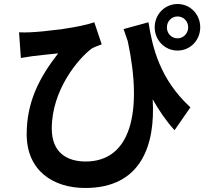

<svg xmlns="http://www.w3.org/2000/svg" viewBox="-20 -859 1040 957"><path d="M812 -718C812 -720 812 -721 812 -723C812 -753 835 -777 865 -777C895 -777 918 -753 918 -723C918 -693 895 -668 865 -668C836 -668 814 -690 812 -718ZM741 -364C774 -306 809 -255 850 -210L929 -324C776 -465 740 -622 720 -748L596 -714C603 -693 610 -673 617 -653C694 -291 627 -54 407 -54C311 -54 238 -101 238 -218C238 -410 369 -566 437 -617C453 -626 472 -632 487 -638L450 -748C417 -736 358 -724 296 -715L285 -713L274 -712C222 -705 170 -700 130 -698C111 -697 92 -697 75 -698L84 -570C107 -574 120 -576 141 -579C171 -583 232 -589 270 -593C177 -474 113 -352 113 -190C113 -9 244 78 405 78C684 78 755 -136 741 -364ZM751 -733C751 -732 751 -730 751 -728V-725ZM751 -724V-725V-724ZM751 -723C751 -659 801 -607 865 -607C929 -607 978 -659 978 -723C978 -787 929 -839 865 -839C806 -839 759 -795 752 -738L751 -724V-723Z"/></svg>

Font: Glow Sans TC Normal
Style: Bold
Weight: 700
Designer: Ryoko NISHIZUKA (kana, bopomofo & ideographs); Paul D. Hunt (Latin, Greek & Cyrillic); Sandoll Communications, Soo-young
Version: Version 0.93